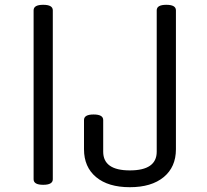

<svg xmlns="http://www.w3.org/2000/svg" viewBox="-20 -765 863 800"><path d="M160 5Q120 5 120 -18V-722Q120 -745 160 -745Q200 -745 200 -722V-18Q200 5 160 5ZM633 -133V-722Q633 -745 673 -745Q713 -745 713 -722V-143Q713 -69 662 -27Q611 15 521 15Q431 15 380.5 -27Q330 -69 330 -143V-265Q330 -288 370 -288Q410 -288 410 -265V-133Q410 -55 521 -55Q633 -55 633 -133Z"/></svg>

Font: Offside
Style: Regular
Weight: 400
Designer: Eduardo Rodriguez Tunni
Foundry: Eduardo Rodriguez Tunni
Version: Version 1.002; ttfautohint (v1.8.4.7-5d5b);gftools[0.9.23]